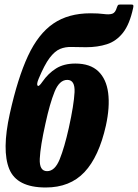

<svg xmlns="http://www.w3.org/2000/svg" viewBox="-20 -817 612 852"><path d="M571 -782.5Q555.5 -709.5 525.8 -671.8Q496 -634 454.5 -620.8Q413 -607.5 362 -607.5Q326 -607.5 298 -608.5Q270 -609.5 246.5 -599.8Q223 -590 200.2 -560Q177.5 -530 151.5 -467.5Q141.5 -443.5 146.8 -437Q152 -430.5 168 -454Q194 -491.5 228.8 -513.2Q263.5 -535 314.5 -535Q380 -535 416 -500.8Q452 -466.5 460 -404.5Q468 -342.5 450 -260Q419 -121.5 354.8 -53.2Q290.5 15 183 15Q54.5 15 21 -67.2Q-12.5 -149.5 23.5 -312.5Q58.5 -470.5 104.2 -568.8Q150 -667 216.8 -712.5Q283.5 -758 381.5 -758Q417 -758 440.5 -754.8Q464 -751.5 478 -756Q492 -760.5 498.5 -783.5Q501.5 -792 503.8 -794.5Q506 -797 515.5 -797H561Q569.5 -797 571.2 -794.2Q573 -791.5 571 -782.5ZM182 -270Q159 -167.5 156.5 -112.5Q154 -57.5 189 -57.5Q223.5 -57.5 244.8 -110Q266 -162.5 285.5 -250Q308 -352.5 310.8 -407.5Q313.5 -462.5 278.5 -462.5Q243.5 -462.5 222.2 -410Q201 -357.5 182 -270Z"/></svg>

Font: Besley* Condensed
Style: Bold Italic
Weight: 700
Width: 3
Italic angle: -13°
Designer: Owen Earl
Foundry: indestructible type*
Version: Version 3.000; ttfautohint (v1.8.3)